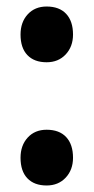

<svg xmlns="http://www.w3.org/2000/svg" viewBox="-20 -559 287 589"><path d="M123 10Q85 10 64 -12Q43 -34 43 -75Q43 -113 65 -137Q87 -161 123 -161Q162 -161 183 -138.5Q204 -116 204 -75Q204 -38 181.5 -14Q159 10 123 10ZM123 -368Q85 -368 64 -390Q43 -412 43 -453Q43 -491 65 -515Q87 -539 123 -539Q162 -539 183 -516.5Q204 -494 204 -453Q204 -416 181.5 -392Q159 -368 123 -368Z"/></svg>

Font: Readex Pro SemiBold
Style: Regular
Weight: 600
Designer: Bonnie Shaver-Troup, Thomas Jockin
Foundry: Lexend
Version: Version 1.204; ttfautohint (v1.8.4.7-5d5b)